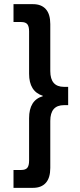

<svg xmlns="http://www.w3.org/2000/svg" viewBox="-20 -807 383 924"><path d="M45 11H82Q103 11 111.5 0.5Q120 -10 120 -34V-238Q120 -325 186 -344V-346Q120 -367 120 -452V-656Q120 -680 111.5 -690.5Q103 -701 82 -701H45V-787H139Q179 -787 200.5 -763Q222 -739 222 -691V-465Q222 -389 288 -389H308V-301H288Q222 -301 222 -225V1Q222 49 200.5 73Q179 97 139 97H45Z"/></svg>

Font: Prompt
Style: Regular
Weight: 400
Designer: Katatrad Team
Foundry: CadsonDemak
Version: Version 1.001